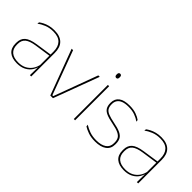

<svg xmlns="http://www.w3.org/2000/svg" viewBox="29 -1289 1934 1934"><g transform="rotate(45 996.0 -322.5)"><path d="M396 0H377L379 -128L377.5 -131.5V-292V-334.5Q377.5 -404.5 342.2 -441.2Q307 -478 233.5 -478Q179 -478 136 -460.2Q93 -442.5 63.5 -420L66 -441Q81.5 -453 105.2 -465.5Q129 -478 161.2 -486.5Q193.5 -495 233.5 -495Q275 -495 305.5 -484.2Q336 -473.5 356.2 -453Q376.5 -432.5 386.2 -402.8Q396 -373 396 -335ZM200 9.5Q127.5 9.5 88.2 -24.2Q49 -58 49 -123V-134.5Q49 -192.5 85 -224.2Q121 -256 205.5 -268.5L386.5 -295.5L387 -278.5L209 -252.5Q134 -241.5 100.8 -214.5Q67.5 -187.5 67.5 -135.5V-124Q67.5 -66.5 102.2 -36.8Q137 -7 202.5 -7Q254.5 -7 291.8 -27.2Q329 -47.5 351.5 -82.2Q374 -117 380.5 -160.5L390 -142H384Q380 -102.5 358 -67.8Q336 -33 296.5 -11.8Q257 9.5 200 9.5Z M680.5 -16.5H692.5L866 -485.5H886.5L705.5 0H667.5L486 -485.5H506.5Z M1020.5 0H1002V-485.5H1020.5ZM1011.5 -594.5Q1001 -594.5 995.5 -601.2Q990 -608 990 -622V-626.5Q990 -640 995.5 -646.8Q1001 -653.5 1011.5 -653.5Q1022 -653.5 1027.2 -646.8Q1032.5 -640 1032.5 -626.5V-622Q1032.5 -608 1027.2 -601.2Q1022 -594.5 1011.5 -594.5Z M1313 9.5Q1254.5 9.5 1212.8 -5.5Q1171 -20.5 1145 -37.5L1142 -59Q1177 -37 1218.2 -22.5Q1259.5 -8 1314 -8Q1382.5 -8 1421.5 -34.8Q1460.5 -61.5 1460.5 -113.5V-123.5Q1460.5 -157 1448 -179Q1435.5 -201 1403 -216.2Q1370.5 -231.5 1310 -243Q1248.5 -254.5 1213 -270Q1177.5 -285.5 1162.8 -310.5Q1148 -335.5 1148 -374.5V-379.5Q1148 -434.5 1187.2 -464.5Q1226.5 -494.5 1305 -494.5Q1361 -494.5 1400.8 -480Q1440.5 -465.5 1464 -447.5L1467 -427Q1436.5 -449 1397.2 -463.2Q1358 -477.5 1304.5 -477.5Q1257.5 -477.5 1227 -465.8Q1196.5 -454 1181.5 -432Q1166.5 -410 1166.5 -379.5V-374.5Q1166.5 -339.5 1179.8 -318.2Q1193 -297 1225.5 -284Q1258 -271 1314.5 -260Q1378.5 -248 1414.2 -231.2Q1450 -214.5 1464.5 -188.8Q1479 -163 1479 -124.5V-113.5Q1479 -54 1435.2 -22.2Q1391.5 9.5 1313 9.5Z M1919.5 0H1900.5L1902.5 -128L1901 -131.5V-292V-334.5Q1901 -404.5 1865.8 -441.2Q1830.5 -478 1757 -478Q1702.5 -478 1659.5 -460.2Q1616.5 -442.5 1587 -420L1589.5 -441Q1605 -453 1628.8 -465.5Q1652.5 -478 1684.8 -486.5Q1717 -495 1757 -495Q1798.5 -495 1829 -484.2Q1859.5 -473.5 1879.8 -453Q1900 -432.5 1909.8 -402.8Q1919.5 -373 1919.5 -335ZM1723.5 9.5Q1651 9.5 1611.8 -24.2Q1572.5 -58 1572.5 -123V-134.5Q1572.5 -192.5 1608.5 -224.2Q1644.5 -256 1729 -268.5L1910 -295.5L1910.5 -278.5L1732.5 -252.5Q1657.5 -241.5 1624.2 -214.5Q1591 -187.5 1591 -135.5V-124Q1591 -66.5 1625.8 -36.8Q1660.5 -7 1726 -7Q1778 -7 1815.2 -27.2Q1852.5 -47.5 1875 -82.2Q1897.5 -117 1904 -160.5L1913.5 -142H1907.5Q1903.5 -102.5 1881.5 -67.8Q1859.5 -33 1820 -11.8Q1780.5 9.5 1723.5 9.5Z"/></g></svg>

Font: Anek Malayalam Thin
Style: Regular
Weight: 250
Version: Version 1.003